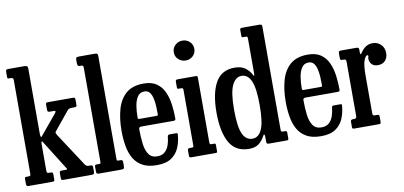

<svg xmlns="http://www.w3.org/2000/svg" viewBox="-73 -1015 2651 1261"><g transform="rotate(-10 1252.5 -384.0)"><path d="M36 -718H28.5Q19 -718 16.8 -720.5Q14.5 -723 14.5 -732V-761.5Q14.5 -772.5 17.2 -776.2Q20 -780 30.5 -780H137Q149 -780 155.2 -776.5Q161.5 -773 161.5 -760V-325.5Q161.5 -311 164.2 -305Q167 -299 173.5 -308L284 -441.5Q296 -456.5 278.5 -456.5H253Q240.5 -456.5 238 -460.8Q235.5 -465 235.5 -477.5V-504.5Q235.5 -513.5 238 -516.8Q240.5 -520 249.5 -520H416.5Q426 -520 428.8 -516.8Q431.5 -513.5 431.5 -504V-472.5Q431.5 -462 428 -459.2Q424.5 -456.5 413.5 -456.5H399Q378 -456.5 370 -446.5L267.5 -321Q263 -315 265.5 -309.2Q268 -303.5 274 -294L418 -74Q424 -67 429 -64.5Q434 -62 447.5 -62H456Q468.5 -62 468.5 -49V-19Q468.5 -7 464.5 -3.5Q460.5 0 449 0H261.5Q251 0 248.8 -3.8Q246.5 -7.5 246.5 -18.5V-44.5Q246.5 -55.5 249 -58.8Q251.5 -62 262 -62H283.5Q298 -62 298.2 -65Q298.5 -68 293 -75L172 -268Q168 -275.5 164.8 -272.8Q161.5 -270 161.5 -255.5V-80.5Q161.5 -70 164 -66Q166.5 -62 177 -62H185.5Q193 -62 198 -59.8Q203 -57.5 203 -48.5V-12Q203 -3.5 199.5 -1.8Q196 0 187.5 0H29Q14.5 0 14.5 -15.5V-51.5Q14.5 -58.5 17.8 -60.2Q21 -62 29 -62H37.5Q47.5 -62 51 -64.5Q54.5 -67 54.5 -78V-701Q54.5 -712 50 -715Q45.5 -718 36 -718Z M510 -718H495Q481.5 -718 481.5 -740.5V-762.5Q481.5 -775 487.2 -777.5Q493 -780 504 -780H604.5Q619 -780 623.8 -777.2Q628.5 -774.5 628.5 -760V-84.5Q628.5 -71 629.2 -66.5Q630 -62 640.5 -62H654.5Q668.5 -62 668.5 -48.5V-21Q668.5 -6 663.2 -3Q658 0 644 0H501Q490 0 485.8 -3Q481.5 -6 481.5 -18V-44.5Q481.5 -54 483.5 -58Q485.5 -62 495 -62H514.5Q518.5 -62 520 -64.8Q521.5 -67.5 521.5 -81V-699.5Q521.5 -711.5 518.2 -714.8Q515 -718 510 -718Z M693.5 -250Q693.5 -330 711.5 -393.8Q729.5 -457.5 772.2 -494.5Q815 -531.5 890 -531.5Q943 -531.5 975.8 -508.8Q1008.5 -486 1025.8 -448Q1043 -410 1049.2 -364Q1055.5 -318 1055.5 -271Q1055.5 -261 1052 -258.5Q1048.5 -256 1037.5 -256H826Q810 -256 810 -241.5Q810 -189 815.5 -144.2Q821 -99.5 839.5 -72.2Q858 -45 896.5 -45Q928.5 -45 947.2 -62Q966 -79 975 -105.5Q984 -132 986.5 -161Q987.5 -173 1000.5 -173H1043Q1051 -173 1052.5 -170.5Q1054 -168 1053.5 -162Q1050 -116 1033.5 -76.5Q1017 -37 981.5 -12.8Q946 11.5 883.5 11.5Q825 11.5 787.8 -9.5Q750.5 -30.5 730 -66.8Q709.5 -103 701.5 -150.2Q693.5 -197.5 693.5 -250ZM826 -307.5H932.5Q942.5 -307.5 944.8 -309Q947 -310.5 947 -316.5Q947 -340.5 945.8 -368.8Q944.5 -397 939 -422.2Q933.5 -447.5 921 -463.5Q908.5 -479.5 886 -479.5Q855.5 -479.5 839.8 -455.5Q824 -431.5 818.2 -395Q812.5 -358.5 812.5 -321Q812 -313 814.2 -310.2Q816.5 -307.5 826 -307.5Z M1121 -698.5Q1121 -727 1141.2 -746Q1161.5 -765 1189.5 -765Q1218 -765 1238 -746Q1258 -727 1258 -698.5Q1258 -670 1238 -651.2Q1218 -632.5 1189.5 -632.5Q1161.5 -632.5 1141.2 -651.2Q1121 -670 1121 -698.5ZM1129.5 -458H1112Q1104.5 -458 1102.8 -460.2Q1101 -462.5 1101 -469.5V-507Q1101 -520 1113.5 -520H1238Q1248 -520 1248 -509.5V-74Q1248 -62 1258.5 -62H1275.5Q1283 -62 1285.5 -60.5Q1288 -59 1288 -51.5V-12.5Q1288 -5 1286.5 -2.5Q1285 0 1277 0H1116Q1107.5 0 1104.2 -2Q1101 -4 1101 -12V-47Q1101 -57 1104.8 -59.5Q1108.5 -62 1117.5 -62H1129.5Q1137.5 -62 1139.2 -64.8Q1141 -67.5 1141 -75.5V-446Q1141 -458 1129.5 -458Z M1328.5 -260Q1328.5 -388.5 1368.8 -459.8Q1409 -531 1496 -530.5Q1540.5 -530.5 1567.2 -510.5Q1594 -490.5 1607.5 -463Q1612.5 -453 1614.5 -455.5Q1616.5 -458 1616.5 -478V-704.5Q1616.5 -714 1613.5 -716Q1610.5 -718 1601 -718H1586.5Q1580 -718 1578.2 -721Q1576.5 -724 1576.5 -731V-769Q1576.5 -780 1589.5 -780H1704Q1713.5 -780 1718.5 -777.5Q1723.5 -775 1723.5 -765V-79Q1723.5 -67.5 1726.5 -64.8Q1729.5 -62 1741.5 -62H1748Q1757 -62 1760.2 -60Q1763.5 -58 1763.5 -48.5V-15Q1763.5 -5 1761.2 -2.5Q1759 0 1749.5 0H1633.5Q1622.5 0 1619.5 -3.5Q1616.5 -7 1616.5 -18V-48Q1616.5 -60 1612.8 -63.5Q1609 -67 1603.5 -55.5Q1589.5 -27.5 1565.2 -8Q1541 11.5 1499 11.5Q1409 11.5 1368.8 -60Q1328.5 -131.5 1328.5 -260ZM1445.5 -260Q1445.5 -146.5 1466.8 -98.5Q1488 -50.5 1532 -50.5Q1573.5 -50.5 1595 -98.5Q1616.5 -146.5 1616.5 -260Q1616.5 -373.5 1595 -421.5Q1573.5 -469.5 1532 -469.5Q1492 -469.5 1468.8 -421.5Q1445.5 -373.5 1445.5 -260Z M1788.5 -250Q1788.5 -330 1806.5 -393.8Q1824.5 -457.5 1867.2 -494.5Q1910 -531.5 1985 -531.5Q2038 -531.5 2070.8 -508.8Q2103.5 -486 2120.8 -448Q2138 -410 2144.2 -364Q2150.5 -318 2150.5 -271Q2150.5 -261 2147 -258.5Q2143.5 -256 2132.5 -256H1921Q1905 -256 1905 -241.5Q1905 -189 1910.5 -144.2Q1916 -99.5 1934.5 -72.2Q1953 -45 1991.5 -45Q2023.5 -45 2042.2 -62Q2061 -79 2070 -105.5Q2079 -132 2081.5 -161Q2082.5 -173 2095.5 -173H2138Q2146 -173 2147.5 -170.5Q2149 -168 2148.5 -162Q2145 -116 2128.5 -76.5Q2112 -37 2076.5 -12.8Q2041 11.5 1978.5 11.5Q1920 11.5 1882.8 -9.5Q1845.5 -30.5 1825 -66.8Q1804.5 -103 1796.5 -150.2Q1788.5 -197.5 1788.5 -250ZM1921 -307.5H2027.5Q2037.5 -307.5 2039.8 -309Q2042 -310.5 2042 -316.5Q2042 -340.5 2040.8 -368.8Q2039.5 -397 2034 -422.2Q2028.5 -447.5 2016 -463.5Q2003.5 -479.5 1981 -479.5Q1950.5 -479.5 1934.8 -455.5Q1919 -431.5 1913.2 -395Q1907.5 -358.5 1907.5 -321Q1907 -313 1909.2 -310.2Q1911.5 -307.5 1921 -307.5Z M2228 -438.5Q2228 -450.5 2225 -454.2Q2222 -458 2210.5 -458H2203.5Q2192.5 -458 2190.2 -461.8Q2188 -465.5 2188 -476.5V-502Q2188 -513 2191 -516.5Q2194 -520 2204.5 -520H2306.5Q2315 -520 2319.5 -517.5Q2324 -515 2324 -505.5V-488.5Q2324 -475 2327 -474Q2330 -473 2338 -484.5Q2353 -507 2372.2 -519.2Q2391.5 -531.5 2418 -531.5Q2448.5 -531.5 2471.2 -510Q2494 -488.5 2494 -451.5Q2494 -422.5 2476.8 -402.8Q2459.5 -383 2428 -383Q2399.5 -383 2385.8 -399Q2372 -415 2372 -437Q2372 -443.5 2373.8 -446Q2375.5 -448.5 2375.5 -452.5Q2375.5 -459.5 2369 -459.5Q2358 -459.5 2346.5 -430.8Q2335 -402 2335 -328V-82Q2335 -70.5 2337.5 -66.2Q2340 -62 2351.5 -62H2366Q2375.5 -62 2377.5 -58.2Q2379.5 -54.5 2379.5 -45V-16Q2379.5 -7 2377.2 -3.5Q2375 0 2366 0H2203.5Q2196 0 2192 -1.8Q2188 -3.5 2188 -11V-48Q2188 -62 2203 -62H2208Q2219.5 -62 2223.8 -65.2Q2228 -68.5 2228 -79.5Z"/></g></svg>

Font: Besley* Condensed Medium
Style: Regular
Weight: 500
Width: 3
Designer: Owen Earl
Foundry: indestructible type*
Version: Version 3.000; ttfautohint (v1.8.3)